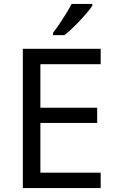

<svg xmlns="http://www.w3.org/2000/svg" viewBox="-20 -964 596 984"><path d="M496 0H97V-714H496V-635H187V-412H478V-334H187V-79H496ZM453 -934Q441 -916 416 -887.5Q391 -859 362.5 -830.5Q334 -802 310 -784H252V-796Q267 -815 284.5 -841Q302 -867 319 -894.5Q336 -922 347 -944H453Z"/></svg>

Font: Go Noto Kurrent-Regular
Style: Regular
Weight: 400
Designer: Monotype Design Team
Foundry: Monotype Imaging Inc.
Version: Version 2.012; ttfautohint (v1.8.4.7-5d5b)